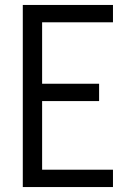

<svg xmlns="http://www.w3.org/2000/svg" viewBox="-20 -755 540 775"><path d="M72 0V-735H436V-665H150V-417H380V-347H150V-70H436V0Z"/></svg>

Font: Iosevka Fixed
Style: Regular
Weight: 400
Monospace: yes
Designer: Belleve Invis
Foundry: Belleve Invis
Version: Version 33.2.4